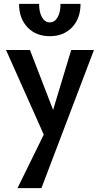

<svg xmlns="http://www.w3.org/2000/svg" viewBox="-20 -678 514 987"><path d="M78 -658H181Q181 -615 196 -589Q211 -563 236 -563Q261 -563 276 -589Q291 -615 291 -658H394Q394 -583 350.5 -537.5Q307 -492 236 -492Q165 -492 121.5 -537.5Q78 -583 78 -658ZM346 -421H463L193 289H70L205 14L11 -421H134L253 -113Z"/></svg>

Font: EauTest
Style: Bold
Weight: 700
Designer: Christian Thalmann (Catharsis Fonts)
Version: Version 0.001;PS 000.001;hotconv 1.0.88;makeotf.lib2.5.64775